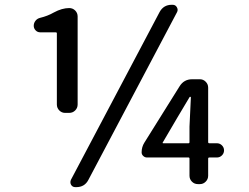

<svg xmlns="http://www.w3.org/2000/svg" viewBox="-20 -770 1040 803"><path d="M304.7 -333Q304.7 -318.4 294.4 -308.1Q284.2 -297.9 269.5 -297.9H252Q238.3 -297.9 228 -308.1Q217.8 -318.4 217.8 -333V-630.9Q217.8 -634.8 212.9 -634.8H148.4Q136.7 -634.8 128.9 -643.1Q121.1 -651.4 121.1 -662.1Q121.1 -673.8 128.4 -683.1Q135.7 -692.4 147.5 -695.3Q179.7 -703.1 205.1 -717.8Q239.3 -736.3 269.5 -736.3Q284.2 -736.3 294.4 -726.1Q304.7 -715.8 304.7 -701.2ZM647.5 -719.7Q664.1 -750 698.2 -750H702.1Q713.9 -750 719.7 -739.7Q725.6 -729.5 720.7 -719.7L349.6 -17.6Q334 12.7 298.8 12.7H294.9Q283.2 12.7 277.3 2.9Q274.4 -2 274.4 -7.8Q274.4 -12.7 276.4 -17.6ZM661.1 -174.8Q658.2 -170.9 663.1 -170.9H768.6Q772.5 -170.9 772.5 -175.8V-240.2L778.3 -362.3Q778.3 -365.2 775.9 -365.2Q773.4 -365.2 772.5 -363.3L720.7 -276.4ZM886.7 -170.9Q899.4 -170.9 908.2 -162.1Q917 -153.3 917 -141.1Q917 -128.9 908.2 -120.1Q899.4 -111.3 886.7 -111.3H855.5Q850.6 -111.3 850.6 -106.4V-35.2Q850.6 -20.5 840.3 -10.3Q830.1 0 816.4 0H807.6Q793 0 782.7 -10.3Q772.5 -20.5 772.5 -35.2V-106.4Q772.5 -111.3 768.6 -111.3H594.7Q585.9 -111.3 579.1 -117.7Q572.3 -124 572.3 -132.8Q572.3 -155.3 584 -173.8L730.5 -408.2Q749 -438.5 783.2 -438.5H816.4Q830.1 -438.5 840.3 -428.2Q850.6 -418 850.6 -403.3V-175.8Q850.6 -170.9 855.5 -170.9Z"/></svg>

Font: Gen Jyuu Gothic L Monospace Medium
Style: Regular
Weight: 500
Designer: [Source Han Sans]
Ryoko NISHIZUKA  (kana & ideographs); Paul D. Hunt (Latin, Greek & Cyrillic); Wenlong ZHANG  (bopomofo
Version: Version 1.002.20150607